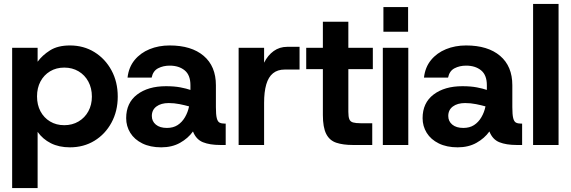

<svg xmlns="http://www.w3.org/2000/svg" viewBox="-20 -740 2912 980"><path d="M42 220V-496H172V-425Q196 -458 235.5 -483Q275 -508 337 -508Q407 -508 462 -474Q517 -440 549 -381Q581 -322 581 -247Q581 -173 549 -114Q517 -55 462 -21.5Q407 12 337 12Q281 12 239.5 -9Q198 -30 172 -67V220ZM308 -101Q349 -101 381 -120Q413 -139 431 -172Q449 -205 449 -247Q449 -290 431 -323.5Q413 -357 381 -376Q349 -395 308 -395Q267 -395 235.5 -376Q204 -357 186.5 -324Q169 -291 169 -248Q169 -205 186.5 -172Q204 -139 235.5 -120Q267 -101 308 -101Z M803 12Q747 12 706.5 -8Q666 -28 645 -62Q624 -96 624 -137Q624 -215 680 -257.5Q736 -300 827 -300Q870 -300 901 -294Q932 -288 952 -281V-305Q952 -357 922.5 -381Q893 -405 846 -405Q813 -405 787 -391.5Q761 -378 754 -344H631Q637 -397 667 -433.5Q697 -470 743.5 -489Q790 -508 846 -508Q957 -508 1019.5 -455Q1082 -402 1082 -305V-193Q1082 -155 1086.5 -137Q1091 -119 1101 -114Q1111 -109 1128 -109H1132V0H1104Q1051 0 1016 -14Q981 -28 965 -69Q940 -34 899 -11Q858 12 803 12ZM832 -87Q864 -87 886.5 -101.5Q909 -116 924 -141.5Q939 -167 945 -197Q924 -203 896.5 -208.5Q869 -214 841 -214Q802 -214 778.5 -196.5Q755 -179 755 -148Q755 -121 775.5 -104Q796 -87 832 -87Z M1198 0V-496H1328V-420Q1347 -458 1377 -479.5Q1407 -501 1446 -501H1509V-385H1433Q1397 -385 1373.5 -366Q1350 -347 1339 -309Q1328 -271 1328 -215V0Z M1781 0Q1731 0 1696.5 -11.5Q1662 -23 1645 -56.5Q1628 -90 1628 -153V-387H1543V-496H1628V-629H1758V-496H1883V-387H1758V-169Q1758 -144 1763 -131.5Q1768 -119 1782 -115Q1796 -111 1820 -111H1880V0Z M1934 0V-496H2064V0ZM1937 -578V-704H2063V-578Z M2316 12Q2260 12 2219.5 -8Q2179 -28 2158 -62Q2137 -96 2137 -137Q2137 -215 2193 -257.5Q2249 -300 2340 -300Q2383 -300 2414 -294Q2445 -288 2465 -281V-305Q2465 -357 2435.5 -381Q2406 -405 2359 -405Q2326 -405 2300 -391.5Q2274 -378 2267 -344H2144Q2150 -397 2180 -433.5Q2210 -470 2256.5 -489Q2303 -508 2359 -508Q2470 -508 2532.5 -455Q2595 -402 2595 -305V-193Q2595 -155 2599.5 -137Q2604 -119 2614 -114Q2624 -109 2641 -109H2645V0H2617Q2564 0 2529 -14Q2494 -28 2478 -69Q2453 -34 2412 -11Q2371 12 2316 12ZM2345 -87Q2377 -87 2399.5 -101.5Q2422 -116 2437 -141.5Q2452 -167 2458 -197Q2437 -203 2409.5 -208.5Q2382 -214 2354 -214Q2315 -214 2291.5 -196.5Q2268 -179 2268 -148Q2268 -121 2288.5 -104Q2309 -87 2345 -87Z M2701 0V-720H2831V0Z"/></svg>

Font: Host Grotesk Light
Style: Bold
Weight: 700
Version: Version 1.003